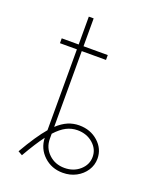

<svg xmlns="http://www.w3.org/2000/svg" viewBox="-130 -756 697 846"><g transform="rotate(20 219.0 -333.0)"><path d="M139.2 -676.1H161.9V-545.5H275.6V-522.7H161.9V-167.3Q187.1 -190.7 212 -201.2Q236.9 -211.6 264.2 -211.6Q317.1 -211.6 353.2 -179.3Q389.2 -147 389.2 -100.9Q389.2 -70.3 372.7 -45.1Q356.2 -19.9 328.3 -5Q300.4 9.9 265.6 9.9Q213.4 9.9 177.2 -23.8Q141 -57.5 139.2 -108Q109.4 -68.5 71 -1.4L51.1 -12.8Q100.9 -99.1 139.2 -143.5V-522.7H59.7V-545.5H139.2ZM161.9 -135.3V-112.2Q161.9 -69.6 191.8 -41.2Q221.6 -12.8 265.6 -12.8Q308.2 -12.8 337.4 -38.5Q366.5 -64.3 366.5 -100.9Q366.5 -137.4 337 -163.2Q307.5 -188.9 264.2 -188.9Q237.2 -188.9 212.7 -176.5Q188.2 -164.1 161.9 -135.3Z"/></g></svg>

Font: Inter UI Thin
Style: Regular
Weight: 100
Designer: Rasmus Andersson
Foundry: rsms
Version: 3.2;8d6f07862